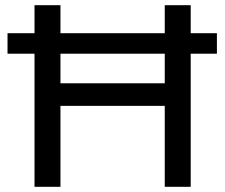

<svg xmlns="http://www.w3.org/2000/svg" viewBox="-20 -720 868 740"><path d="M715 -592V-700H615V-592H213V-700H113V-592H9V-513H113V0H213V-312H615V0H715V-513H816V-592ZM615 -513V-399H213V-513Z"/></svg>

Font: Malon Grotesk Med
Style: Regular
Weight: 500
Designer: Julieta Ulanovsky
Foundry: Julieta Ulanovsky
Version: Version 7.200